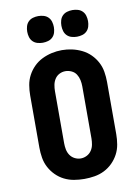

<svg xmlns="http://www.w3.org/2000/svg" viewBox="-103 -1031 806 1107"><g transform="rotate(-10 300.0 -477.5)"><path d="M300 8Q270 8 240 3Q210 -2 183 -15.5Q156 -29 134.5 -50.5Q113 -72 99 -98.5Q85 -125 80 -155Q75 -185 75 -215V-520Q75 -550 80 -580Q85 -610 99 -636.5Q113 -663 134.5 -684.5Q156 -706 183.5 -719.5Q211 -733 240.5 -739.5Q270 -746 300 -746Q330 -746 359.5 -739.5Q389 -733 416.5 -719.5Q444 -706 465.5 -684.5Q487 -663 501 -636.5Q515 -610 520 -580Q525 -550 525 -520V-215Q525 -185 520 -155Q515 -125 501 -98.5Q487 -72 465.5 -50.5Q444 -29 417 -15.5Q390 -2 360 3Q330 8 300 8ZM300 -112Q318 -112 335 -120.5Q352 -129 362.5 -144.5Q373 -160 376.5 -178.5Q380 -197 380 -215V-520Q380 -539 376 -557.5Q372 -576 362 -591.5Q352 -607 334.5 -615Q317 -623 299 -623Q280 -623 263.5 -614.5Q247 -606 237 -590.5Q227 -575 223.5 -556.5Q220 -538 220 -520V-215Q220 -197 223.5 -178.5Q227 -160 237.5 -144.5Q248 -129 265 -120.5Q282 -112 300 -112ZM400 -807Q384 -807 368.5 -811.5Q353 -816 342 -827Q331 -838 326.5 -853.5Q322 -869 322 -885Q322 -901 326.5 -916.5Q331 -932 342 -943Q353 -954 368.5 -958.5Q384 -963 400 -963Q416 -963 431.5 -958.5Q447 -954 458 -943Q469 -932 473.5 -916.5Q478 -901 478 -885Q478 -869 473.5 -853.5Q469 -838 458 -827Q447 -816 431.5 -811.5Q416 -807 400 -807ZM200 -807Q184 -807 168.5 -811.5Q153 -816 142 -827Q131 -838 126.5 -853.5Q122 -869 122 -885Q122 -901 126.5 -916.5Q131 -932 142 -943Q153 -954 168.5 -958.5Q184 -963 200 -963Q216 -963 231.5 -958.5Q247 -954 258 -943Q269 -932 273.5 -916.5Q278 -901 278 -885Q278 -869 273.5 -853.5Q269 -838 258 -827Q247 -816 231.5 -811.5Q216 -807 200 -807Z"/></g></svg>

Font: Iosevka Slab Heavy Extended
Style: Regular
Weight: 900
Width: 7
Monospace: yes
Designer: Belleve Invis
Foundry: Belleve Invis
Version: Version 11.1.0; ttfautohint (v1.8.3)